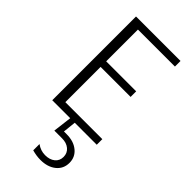

<svg xmlns="http://www.w3.org/2000/svg" viewBox="-221 -526 778 778"><g transform="rotate(45 167.5 -137.5)"><path d="M55 0V-480H310V-448H98V-266H270V-234H98V-32H310V0H184L178 56H194Q234 56 259 76.5Q284 97 284 130Q284 164 258.5 184.5Q233 205 192 205Q169 205 144 198V162Q166 178 192 178Q218 178 234 165Q250 152 250 130Q250 108 234 94.5Q218 81 192 81H148L158 0Z"/></g></svg>

Font: Glametrix
Style: Light
Weight: 300
Designer: gluk
Foundry: gluk
Version: Version 0.40